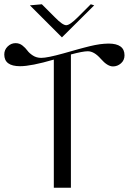

<svg xmlns="http://www.w3.org/2000/svg" viewBox="-48 -879 637 899"><path d="M92 -854 148 -859 209 -798Q245 -761 262 -761Q279 -761 316 -798L377 -859L393 -854L242 -704ZM284 -624V0H204V-600Q98 -569 46 -569Q-28 -569 -28 -624Q-28 -646 -12 -661.5Q4 -677 25 -677Q43 -677 57 -666Q71 -655 80 -642.5Q89 -630 106 -619Q123 -608 145 -608Q174 -608 249 -629Q260 -632 284.5 -639Q309 -646 318 -648.5Q327 -651 346 -656Q365 -661 373.5 -663Q382 -665 396.5 -668Q411 -671 420 -672Q429 -673 439.5 -674Q450 -675 460 -675Q535 -675 535 -620Q535 -597 518.5 -582.5Q502 -568 481 -568Q455 -568 424 -603.5Q393 -639 363 -639Q340 -639 284 -624Z"/></svg>

Font: kawoszeh
Style: Medium
Weight: 500
Version: Version 000.030